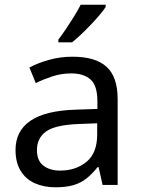

<svg xmlns="http://www.w3.org/2000/svg" viewBox="-20 -786 601 816"><path d="M288 -545Q386 -545 433 -502Q480 -459 480 -365V0H416L399 -76H395Q372 -47 347.5 -27.5Q323 -8 291.5 1Q260 10 215 10Q167 10 128.5 -7Q90 -24 68 -59.5Q46 -95 46 -149Q46 -229 109 -272.5Q172 -316 303 -320L394 -323V-355Q394 -422 365 -448Q336 -474 283 -474Q241 -474 203 -461.5Q165 -449 132 -433L105 -499Q140 -518 188 -531.5Q236 -545 288 -545ZM314 -259Q214 -255 175.5 -227Q137 -199 137 -148Q137 -103 164.5 -82Q192 -61 235 -61Q303 -61 348 -98.5Q393 -136 393 -214V-262ZM429 -756Q420 -742 403 -722Q386 -702 365.5 -680.5Q345 -659 324.5 -639.5Q304 -620 286 -606H228V-618Q243 -637 260.5 -663Q278 -689 295 -716.5Q312 -744 323 -766H429Z"/></svg>

Font: Noto Sans Kannada
Style: Regular
Weight: 400
Designer: Jelle Bosma - Monotype Design Team
Foundry: Monotype Imaging Inc.
Version: Version 2.003